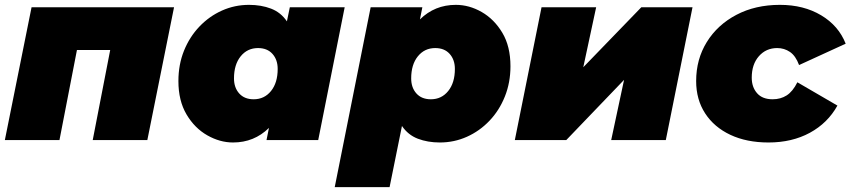

<svg xmlns="http://www.w3.org/2000/svg" viewBox="-22 -577 3504 791"><path d="M-2 0 108 -547H695L585 0H360L432 -371H295L223 0Z M938 10Q884 10 832 -19.5Q780 -49 746.5 -105.5Q713 -162 713 -243Q713 -311 736 -368Q759 -425 799.5 -467.5Q840 -510 892.5 -533.5Q945 -557 1004 -557Q1054 -557 1094.5 -541.5Q1135 -526 1160 -489L1172 -547H1398L1289 0H1076L1086 -50Q1025 10 938 10ZM1023 -168Q1067 -168 1094.5 -202Q1122 -236 1122 -293Q1122 -331 1100.5 -355Q1079 -379 1041 -379Q997 -379 969.5 -345Q942 -311 942 -254Q942 -216 963.5 -192Q985 -168 1023 -168Z M1790 10Q1740 10 1699.5 -5.5Q1659 -21 1634 -58L1583 194H1357L1505 -547H1718L1708 -497Q1769 -557 1856 -557Q1911 -557 1962.5 -527.5Q2014 -498 2047.5 -442Q2081 -386 2081 -304Q2081 -237 2058 -179.5Q2035 -122 1994.5 -79.5Q1954 -37 1901.5 -13.5Q1849 10 1790 10ZM1753 -168Q1797 -168 1824.5 -202Q1852 -236 1852 -293Q1852 -331 1830.5 -355Q1809 -379 1771 -379Q1727 -379 1699.5 -345Q1672 -311 1672 -254Q1672 -216 1693.5 -192Q1715 -168 1753 -168Z M2099 0 2209 -547H2434L2381 -300L2620 -547H2831L2721 0H2496L2549 -248L2311 0Z M3144 10Q3054 10 2987 -21.5Q2920 -53 2883 -110Q2846 -167 2846 -243Q2846 -333 2890 -404Q2934 -475 3012 -516Q3090 -557 3191 -557Q3289 -557 3361 -514Q3433 -471 3462 -397L3270 -309Q3256 -347 3232.5 -363Q3209 -379 3180 -379Q3134 -379 3104.5 -345.5Q3075 -312 3075 -257Q3075 -218 3097 -193Q3119 -168 3161 -168Q3194 -168 3219 -184Q3244 -200 3263 -238L3428 -142Q3388 -70 3314.5 -30Q3241 10 3144 10Z"/></svg>

Font: Montserrat Black
Style: Italic
Weight: 900
Italic angle: -11.3°
Designer: Julieta Ulanovsky
Foundry: Julieta Ulanovsky
Version: Version 9.000; ttfautohint (v1.8.4.7-5d5b)